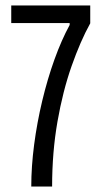

<svg xmlns="http://www.w3.org/2000/svg" viewBox="-20 -680 375 700"><path d="M94 0Q94 -73 104.5 -153Q115 -233 134 -312.5Q153 -392 178.5 -463Q204 -534 234 -589V-596H21V-660H309V-595Q273 -530 241 -439Q209 -348 189.5 -236.5Q170 -125 170 0Z"/></svg>

Font: Bricolage Grotesque 10pt Condensed Light
Style: Regular
Weight: 300
Width: 3
Designer: Mathieu Triay
Foundry: Atelier Triay
Version: Version 1.000; ttfautohint (v1.8.4.7-5d5b);gftools[0.9.32]